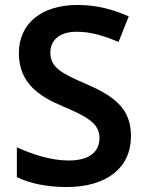

<svg xmlns="http://www.w3.org/2000/svg" viewBox="-20 -744 590 774"><path d="M508 -195C508 -307 441 -356 326 -406C226 -449 183 -473 183 -532C183 -582 220 -616 289 -616C346 -616 398 -600 458 -575L499 -678C433 -707 368 -724 293 -724C149 -724 56 -651 56 -529C56 -406 144 -353 232 -316C329 -275 381 -247 381 -188C381 -134 343 -97 257 -97C183 -97 108 -123 48 -150V-30C101 -4 171 10 248 10C411 10 508 -68 508 -195Z"/></svg>

Font: Noto Sans Gunjala Gondi Semibold
Style: Regular
Weight: 400
Designer: Ek Type
Foundry: Ek Type
Version: Version 1.004